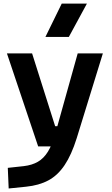

<svg xmlns="http://www.w3.org/2000/svg" viewBox="-20 -815 626 1069"><path d="M28.3 234.4 23.4 119.6 112.8 109.9Q158.7 104.5 191.4 85.4Q224.1 66.4 247.3 28.6Q270.5 -9.3 287.6 -70.3L412.6 -517.6H552.7L407.2 -45.9Q377.9 47.4 339.8 104.2Q301.8 161.1 249.5 189.2Q197.3 217.3 124.5 224.6ZM192.4 0 18.6 -517.6H158.7L287.1 -112.3H310.5V0ZM232.9 -609.4 323.7 -794.9H463.9L363.3 -609.4Z"/></svg>

Font: Cascadia Code
Style: Regular
Weight: 400
Monospace: yes
Designer: Aaron Bell
Foundry: Saja Typeworks
Version: Version 2106.017